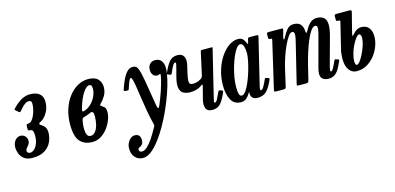

<svg xmlns="http://www.w3.org/2000/svg" viewBox="-94 -981 3465 1683"><g transform="rotate(-15 1639.0 -139.0)"><path d="M-22.5 -117Q-22.5 -154.5 -2.2 -179.8Q18 -205 47.5 -205Q69.5 -205 87.2 -189Q105 -173 105 -144.5Q105 -125.5 95 -111.5Q85 -97.5 75 -86.8Q65 -76 65 -65Q65 -53 72.8 -46Q80.5 -39 91 -39Q113.5 -39 132 -56.8Q150.5 -74.5 161.5 -104.5Q172.5 -134.5 172.5 -170.5Q172.5 -199 168 -212Q163.5 -225 150 -228.5Q140 -231.5 134 -231Q128 -230.5 125.8 -233.8Q123.5 -237 123.5 -252V-266.5Q123.5 -288.5 129.8 -288.2Q136 -288 148.5 -291Q165 -294.5 178.5 -311.8Q192 -329 201.8 -353.5Q211.5 -378 216.8 -403.2Q222 -428.5 222 -448.5Q222 -465.5 215.8 -472.2Q209.5 -479 196 -479Q178.5 -479 159.8 -466Q141 -453 116 -423Q107.5 -413.5 102.5 -408Q97.5 -402.5 87 -411.5L65.5 -429.5Q54.5 -438.5 59 -443.8Q63.5 -449 72.5 -458Q114.5 -500.5 150.8 -517.8Q187 -535 221.5 -535Q275 -535 306 -510.8Q337 -486.5 337 -438Q337 -383.5 314.2 -344.2Q291.5 -305 268.5 -289Q252 -277.5 243.2 -273.8Q234.5 -270 234.5 -262Q234.5 -256 242.5 -251.5Q250.5 -247 263.5 -237Q293 -214 293 -171Q293 -127 274.5 -85.5Q256 -44 214.2 -17Q172.5 10 102 10Q54 10 26.8 -10.8Q-0.5 -31.5 -11.5 -61Q-22.5 -90.5 -22.5 -117Z M494 -186.5Q494 -262 514.8 -325Q535.5 -388 571 -434.2Q606.5 -480.5 652.2 -506Q698 -531.5 748.5 -531.5Q809 -531.5 836.8 -501.8Q864.5 -472 864.5 -429.5Q864.5 -386.5 844.8 -352.8Q825 -319 803.5 -299.5Q792 -289 793.2 -282.5Q794.5 -276 812.5 -265Q828.5 -255.5 833.8 -242.5Q839 -229.5 839 -209.5Q839 -177 824.5 -138.8Q810 -100.5 784 -66.2Q758 -32 723 -10.2Q688 11.5 646.5 11.5Q573.5 11.5 533.8 -32.8Q494 -77 494 -186.5ZM647.5 -271.5Q683.5 -283.5 710.8 -311.2Q738 -339 753.2 -373.2Q768.5 -407.5 768.5 -440Q768.5 -461.5 763.2 -469.2Q758 -477 743.5 -477Q717.5 -477 686 -428.2Q654.5 -379.5 631.5 -300.5Q626 -280.5 628.2 -272.8Q630.5 -265 647.5 -271.5ZM682.5 -237.5Q668 -230.5 656.8 -227Q645.5 -223.5 632.5 -220Q617 -215.5 613.2 -206.5Q609.5 -197.5 606 -175.5Q601 -146 601.8 -115.5Q602.5 -85 612 -64.8Q621.5 -44.5 642.5 -44.5Q669.5 -44.5 687.2 -67.8Q705 -91 713.8 -126.8Q722.5 -162.5 722.5 -200Q722.5 -220.5 720.8 -227.5Q719 -234.5 714 -239.5Q709.5 -244 702.5 -244.2Q695.5 -244.5 682.5 -237.5Z M1343.5 -405Q1319.5 -405 1305.8 -423Q1292 -441 1292.5 -470.5Q1292.5 -500.5 1310.2 -520.2Q1328 -540 1357.5 -540Q1397 -540 1415.2 -514.2Q1433.5 -488.5 1433.5 -450Q1433.5 -410 1420.5 -352.5Q1407.5 -295 1384.2 -228.2Q1361 -161.5 1330.2 -92.8Q1299.5 -24 1263.8 38.8Q1228 101.5 1190 151.5Q1152 201.5 1114 231Q1076 260.5 1041.5 261.5Q997.5 263 968 233Q938.5 203 939 149Q939 124 949.5 101.5Q960 79 977.5 64.8Q995 50.5 1015.5 50.5Q1067 50.5 1066.5 106Q1066.5 135 1054 147Q1041.5 159 1029 164Q1016.5 169 1016.5 177.5Q1016.5 185.5 1021 194.8Q1025.5 204 1044.5 204Q1065.5 204 1090 182Q1114.5 160 1140.5 122Q1166.5 84 1191.5 37.5Q1198 26 1201.2 20.5Q1204.5 15 1204.5 8.8Q1204.5 2.5 1200.5 -12Q1187 -65 1176.2 -126.2Q1165.5 -187.5 1156.8 -246.5Q1148 -305.5 1140.8 -351.8Q1133.5 -398 1127 -421.5Q1124.5 -429.5 1121.2 -436.8Q1118 -444 1111.5 -444Q1104 -444 1093 -417Q1082 -390 1072 -357Q1069 -348 1065.5 -346.2Q1062 -344.5 1054.5 -345L1036.5 -347Q1024.5 -348 1025.2 -353.8Q1026 -359.5 1030 -371Q1043.5 -410.5 1061 -447.8Q1078.5 -485 1101 -509.2Q1123.5 -533.5 1153 -533.5Q1183 -533.5 1194.2 -513.2Q1205.5 -493 1214 -456Q1226.5 -401 1237.8 -326.8Q1249 -252.5 1266.5 -153.5Q1272 -125.5 1278.5 -126.5Q1285 -127.5 1294 -149.5Q1320 -211.5 1337.8 -265.2Q1355.5 -319 1364.8 -356.2Q1374 -393.5 1374 -406.5Q1374 -412.5 1370.5 -412.5Q1367 -412.5 1361.5 -408.8Q1356 -405 1343.5 -405Z M1431 -404.5Q1455.5 -462.5 1482.8 -497Q1510 -531.5 1558 -531.5Q1601.5 -531.5 1616.5 -501.5Q1631.5 -471.5 1620.5 -425.5L1607.5 -370Q1596 -322 1594 -296.8Q1592 -271.5 1600.8 -262.5Q1609.5 -253.5 1630.5 -253.5Q1639 -253.5 1659.8 -257.5Q1680.5 -261.5 1703 -277Q1712 -283 1715.5 -288.8Q1719 -294.5 1722 -308.5L1767 -512.5Q1769 -520 1779 -520H1865.5Q1873 -520 1874.2 -518.8Q1875.5 -517.5 1874 -511.5L1771.5 -90Q1767 -73 1764.2 -58.8Q1761.5 -44.5 1770.5 -44.5Q1782 -44.5 1794.5 -67.8Q1807 -91 1823.5 -128.5Q1826.5 -135 1829.5 -137.2Q1832.5 -139.5 1841 -137L1856 -131.5Q1863 -129 1864.5 -125.8Q1866 -122.5 1863 -115Q1839 -57 1811.5 -22.5Q1784 12 1734 12Q1689.5 12 1676.5 -18Q1663.5 -48 1673.5 -92L1705 -213.5Q1709.5 -233.5 1694 -221.5Q1674.5 -206 1647.2 -197Q1620 -188 1586.5 -188Q1552 -188 1526.2 -201Q1500.5 -214 1492.5 -249.8Q1484.5 -285.5 1503 -355L1520 -419Q1525 -436.5 1528.8 -455.5Q1532.5 -474.5 1523.5 -474.5Q1512.5 -474.5 1499.5 -451.5Q1486.5 -428.5 1470.5 -390Q1467.5 -384 1464.5 -381.8Q1461.5 -379.5 1453.5 -382.5L1437.5 -388Q1430.5 -390.5 1429.2 -393.8Q1428 -397 1431 -404.5Z M2284 -114.5Q2260 -57 2229.5 -22.5Q2199 12 2145.5 12Q2112 12 2098.2 -3.2Q2084.5 -18.5 2084 -36Q2083.5 -40 2084 -42.2Q2084.5 -44.5 2084.5 -48.5Q2084.5 -60.5 2076.5 -47.5Q2065.5 -26.5 2045 -7.5Q2024.5 11.5 1994.5 11.5Q1931.5 11.5 1904 -39.8Q1876.5 -91 1876.5 -169.5Q1876.5 -243.5 1896.8 -309Q1917 -374.5 1950.5 -424.2Q1984 -474 2025 -502.2Q2066 -530.5 2108 -530.5Q2138.5 -530.5 2153.5 -513.2Q2168.5 -496 2173.5 -480Q2182 -454.5 2188 -480L2194 -506.5Q2195.5 -513.5 2198.5 -516.8Q2201.5 -520 2210 -520H2270.5Q2286 -520 2288.5 -516.2Q2291 -512.5 2287.5 -500.5L2185 -77Q2182 -65 2182 -56Q2182 -44.5 2188.5 -44.5Q2200.5 -44.5 2214.2 -67.2Q2228 -90 2245 -129Q2248 -136 2249.5 -138Q2251 -140 2259.5 -137L2278.5 -131.5Q2285.5 -129 2286.5 -125.8Q2287.5 -122.5 2284 -114.5ZM2153.5 -390Q2153.5 -422.5 2145.5 -452Q2137.5 -481.5 2115 -481.5Q2098 -481.5 2080 -457.5Q2062 -433.5 2045 -394.2Q2028 -355 2014.2 -308.2Q2000.5 -261.5 1992.5 -214.8Q1984.5 -168 1984.5 -130Q1984.5 -91 1990 -67Q1995.5 -43 2014.5 -43Q2032.5 -43 2052 -70.2Q2071.5 -97.5 2089.5 -140.5Q2107.5 -183.5 2122 -231.5Q2136.5 -279.5 2145 -322Q2153.5 -364.5 2153.5 -390Z M2386 -520H2492Q2508 -520 2511.8 -518.2Q2515.5 -516.5 2512.5 -502.5L2497.5 -447.5Q2492.5 -425 2497 -422.2Q2501.5 -419.5 2513 -443Q2529 -475 2552 -502.8Q2575 -530.5 2613 -530.5Q2655.5 -530.5 2675.2 -507.5Q2695 -484.5 2696.5 -448Q2698 -428.5 2702.8 -427.8Q2707.5 -427 2717.5 -446.5Q2739 -487.5 2763.8 -509Q2788.5 -530.5 2824 -530.5Q2862 -530.5 2884.5 -513Q2907 -495.5 2910 -454Q2913 -412.5 2893 -341L2827 -100Q2825 -92.5 2821.5 -76Q2818 -59.5 2818 -56Q2818 -44.5 2823.5 -44.5Q2834.5 -44.5 2847.2 -68Q2860 -91.5 2876 -128Q2879.5 -135 2882.5 -137.2Q2885.5 -139.5 2893.5 -136.5L2908.5 -131.5Q2916.5 -128.5 2917.8 -125.5Q2919 -122.5 2916 -114Q2899.5 -76.5 2883 -48.2Q2866.5 -20 2844.2 -4.2Q2822 11.5 2787.5 11.5Q2757.5 11.5 2737 -3.2Q2716.5 -18 2716.5 -53Q2716.5 -61 2718.5 -73.8Q2720.5 -86.5 2723 -96.5L2785 -327Q2796 -367.5 2804 -399Q2812 -430.5 2810.5 -448.8Q2809 -467 2791 -467Q2772 -467 2751.5 -438.2Q2731 -409.5 2711.5 -363Q2692 -316.5 2674.8 -262Q2657.5 -207.5 2644.5 -155.5L2611.5 -20.5Q2608 -8 2603.8 -4Q2599.5 0 2583.5 0H2527Q2505 0 2503.5 -4.2Q2502 -8.5 2506.5 -26L2581 -331Q2591 -370.5 2597.8 -401.2Q2604.5 -432 2602 -449.5Q2599.5 -467 2581 -467Q2566 -467 2546.8 -440Q2527.5 -413 2507 -369Q2486.5 -325 2468.8 -272Q2451 -219 2439 -166.5L2406 -21.5Q2402.5 -8 2399 -4Q2395.5 0 2378 0H2322Q2299 0 2297.5 -5Q2296 -10 2300.5 -28L2395 -434.5Q2398.5 -450 2398.5 -454Q2398.5 -458 2390 -458H2388Q2375 -458 2370.8 -460.8Q2366.5 -463.5 2366.5 -477.5V-497Q2366.5 -511 2369.2 -515.5Q2372 -520 2386 -520Z M2957.5 -205.5 3015 -441Q3018 -452 3015.2 -455Q3012.5 -458 3003.5 -458H2997Q2987.5 -458 2984.2 -461.2Q2981 -464.5 2981 -477V-504Q2981 -514.5 2985.2 -517.2Q2989.5 -520 2999 -520H3111.5Q3131 -520 3134 -516Q3137 -512 3133 -495L3091 -330.5Q3082 -295 3087.5 -296.8Q3093 -298.5 3109 -317Q3120.5 -330.5 3138.2 -341Q3156 -351.5 3177.5 -351.5Q3225.5 -351.5 3248 -321.5Q3270.5 -291.5 3270.5 -245Q3270.5 -200 3253.5 -154.8Q3236.5 -109.5 3206 -71.8Q3175.5 -34 3134.8 -11.2Q3094 11.5 3046.5 11.5Q3012 11.5 2990.2 -7.8Q2968.5 -27 2958.5 -57.5Q2948.5 -88 2948.5 -123Q2948.5 -138 2950.8 -163.2Q2953 -188.5 2957.5 -205.5ZM3043 -75Q3043 -42 3059 -42Q3071 -42 3088.5 -65.2Q3106 -88.5 3123 -123.8Q3140 -159 3151.5 -195.5Q3163 -232 3163 -258Q3163 -274.5 3158.2 -284.8Q3153.5 -295 3142.5 -295Q3132.5 -295 3116 -274.5Q3099.5 -254 3082.8 -221Q3066 -188 3054.5 -149.5Q3043 -111 3043 -75Z"/></g></svg>

Font: Besley* Condensed Medium
Style: Italic
Weight: 500
Width: 3
Italic angle: -13°
Designer: Owen Earl
Foundry: indestructible type*
Version: Version 3.000; ttfautohint (v1.8.3)